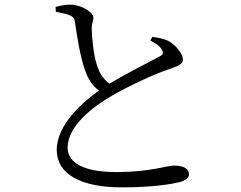

<svg xmlns="http://www.w3.org/2000/svg" viewBox="-20 -782 1040 829"><path d="M220 -752 221 -731C236 -728 260 -724 276 -718C296 -711 302 -701 304 -685C314 -612 329 -528 348 -476C359 -444 378 -412 407 -391C342 -344 225 -247 225 -134C225 -30 330 27 505 27C641 27 723 13 760 3C780 -3 796 -15 796 -28C796 -58 765 -67 730 -67C701 -67 626 -39 484 -39C328 -39 272 -86 272 -145C272 -238 382 -322 462 -368C531 -408 643 -461 706 -482C746 -496 770 -504 770 -524C770 -545 745 -584 709 -604C691 -614 665 -619 638 -623L629 -607C650 -596 672 -583 680 -565C687 -552 683 -545 667 -537C630 -517 526 -465 453 -421C424 -441 408 -469 398 -503C384 -544 377 -617 376 -655C375 -679 383 -689 383 -707C382 -730 329 -762 284 -762C264 -762 246 -759 220 -752Z"/></svg>

Font: Harano Aji Mincho CN
Style: Regular
Weight: 400
Foundry: Masamichi Hosoda
Version: HaranoAjiMinchoCN-Regular version 20230610;ttx 4.39.4